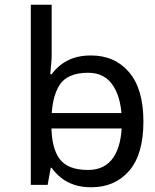

<svg xmlns="http://www.w3.org/2000/svg" viewBox="-20 -780 655 810"><path d="M536 -238V-303H160V-238ZM365 10Q465 10 525 -59.5Q585 -129 585 -267Q585 -405 524.5 -475.5Q464 -546 364 -546Q322 -546 291 -535.5Q260 -525 237 -507Q214 -489 198 -467H192Q193 -480 195.5 -505.5Q198 -531 198 -546V-760H110V0H181L194 -72H198Q214 -49 237 -30.5Q260 -12 291.5 -1Q323 10 365 10ZM351 -63Q266 -63 231.5 -109.5Q197 -156 197 -250V-266Q197 -366 230 -419.5Q263 -473 352 -473Q423 -473 458.5 -416.5Q494 -360 494 -265Q494 -169 458.5 -116Q423 -63 351 -63Z"/></svg>

Font: oriya115
Style: Regular
Weight: 400
Designer: Amélie Bonet and Sol Matas
Foundry: Google LLC
Version: Version 2.003